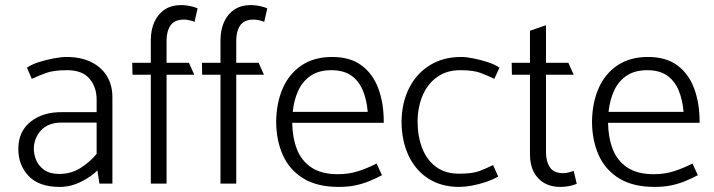

<svg xmlns="http://www.w3.org/2000/svg" viewBox="-20 -722 2806 755"><path d="M113 -136Q113 -178 141 -209Q169 -240 223 -240H360V-117Q335 -86 297.5 -62Q260 -38 213 -38Q177 -38 155 -53Q133 -68 123 -91Q113 -114 113 -136ZM105 -412Q131 -424 161 -435Q191 -446 244 -446Q303 -446 331.5 -413Q360 -380 360 -330V-281H225Q149 -282 100.5 -243.5Q52 -205 52 -136Q52 -73 92.5 -30Q133 13 215 13Q258 13 299 -7.5Q340 -28 363 -52L371 0H422V-340Q422 -388 400 -423.5Q378 -459 337.5 -478.5Q297 -498 241 -498Q221 -498 191.5 -492.5Q162 -487 133.5 -478Q105 -469 86 -456Z M501 -428H573V0H635V-428H744L723 -475H635V-563Q635 -599 650.5 -622Q666 -645 704 -645Q714 -645 726.5 -642Q739 -639 745 -636L757 -689Q751 -692 740.5 -695Q730 -698 717.5 -700Q705 -702 691 -702Q655 -702 628.5 -685Q602 -668 587.5 -636.5Q573 -605 573 -563V-475H500Z M775 -428H847V0H909V-428H1018L997 -475H909V-563Q909 -599 924.5 -622Q940 -645 978 -645Q988 -645 1000.5 -642Q1013 -639 1019 -636L1031 -689Q1025 -692 1014.5 -695Q1004 -698 991.5 -700Q979 -702 965 -702Q929 -702 902.5 -685Q876 -668 861.5 -636.5Q847 -605 847 -563V-475H774Z M1489 -239V-244Q1489 -317 1467.5 -374.5Q1446 -432 1401.5 -465Q1357 -498 1286 -498Q1215 -498 1166 -465Q1117 -432 1092 -375Q1067 -318 1066 -245Q1066 -170 1092.5 -111.5Q1119 -53 1173.5 -20Q1228 13 1312 13Q1350 13 1379.5 6.5Q1409 0 1434 -10.5Q1459 -21 1482 -33L1461 -79Q1424 -60 1387.5 -48.5Q1351 -37 1309 -37Q1244 -37 1204.5 -63.5Q1165 -90 1147.5 -135.5Q1130 -181 1129 -239ZM1131 -282Q1136 -330 1153.5 -367Q1171 -404 1203 -425Q1235 -446 1283 -446Q1331 -446 1361 -425Q1391 -404 1406.5 -367Q1422 -330 1426 -282Z M1919 -73Q1893 -60 1865.5 -49.5Q1838 -39 1785 -39Q1731 -39 1694.5 -66Q1658 -93 1640 -140Q1622 -187 1622 -246Q1623 -303 1642.5 -348Q1662 -393 1699.5 -419.5Q1737 -446 1790 -446Q1842 -446 1870.5 -435Q1899 -424 1924 -412L1944 -456Q1925 -469 1897 -478Q1869 -487 1841 -492.5Q1813 -498 1793 -498Q1722 -498 1669.5 -465Q1617 -432 1588.5 -375Q1560 -318 1559 -245Q1559 -170 1586 -111.5Q1613 -53 1664 -20Q1715 13 1786 13Q1807 13 1835 8Q1863 3 1891 -6.5Q1919 -16 1939 -28Z M2215 -475H2127V-623L2064 -601V-475H1992L1993 -428H2064V-116Q2064 -74 2079 -45.5Q2094 -17 2120.5 -2Q2147 13 2182 13Q2195 13 2207 11.5Q2219 10 2229.5 7Q2240 4 2248 1L2236 -50Q2231 -48 2218.5 -44.5Q2206 -41 2195 -41Q2158 -41 2142.5 -64Q2127 -87 2127 -123V-428H2236Z M2731 -239V-244Q2731 -317 2709.5 -374.5Q2688 -432 2643.5 -465Q2599 -498 2528 -498Q2457 -498 2408 -465Q2359 -432 2334 -375Q2309 -318 2308 -245Q2308 -170 2334.5 -111.5Q2361 -53 2415.5 -20Q2470 13 2554 13Q2592 13 2621.5 6.5Q2651 0 2676 -10.5Q2701 -21 2724 -33L2703 -79Q2666 -60 2629.5 -48.5Q2593 -37 2551 -37Q2486 -37 2446.5 -63.5Q2407 -90 2389.5 -135.5Q2372 -181 2371 -239ZM2373 -282Q2378 -330 2395.5 -367Q2413 -404 2445 -425Q2477 -446 2525 -446Q2573 -446 2603 -425Q2633 -404 2648.5 -367Q2664 -330 2668 -282Z"/></svg>

Font: Catamaran Thin Light
Style: Regular
Weight: 300
Version: Version 2.000